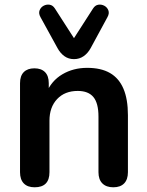

<svg xmlns="http://www.w3.org/2000/svg" viewBox="-20 -787 625 815"><path d="M127 8Q97 8 81 -8.5Q65 -25 65 -56V-434Q65 -465 81 -481Q97 -497 126 -497Q155 -497 171 -481Q187 -465 187 -434V-366L176 -391Q198 -444 244.5 -471.5Q291 -499 350 -499Q409 -499 447 -477Q485 -455 504 -410.5Q523 -366 523 -298V-56Q523 -25 507 -8.5Q491 8 461 8Q431 8 414.5 -8.5Q398 -25 398 -56V-292Q398 -349 376.5 -375Q355 -401 310 -401Q255 -401 222.5 -366.5Q190 -332 190 -275V-56Q190 8 127 8ZM294 -536Q271 -536 253.5 -548.5Q236 -561 224 -583L152 -714Q143 -730 148 -743Q153 -756 165 -762.5Q177 -769 190.5 -767Q204 -765 213 -751L294 -625L375 -751Q384 -765 397.5 -767Q411 -769 423 -762.5Q435 -756 440 -743Q445 -730 436 -714L365 -583Q353 -561 335 -548.5Q317 -536 294 -536Z"/></svg>

Font: Nunito
Style: Bold
Weight: 700
Designer: Vernon Adams
Foundry: Vernon Adams
Version: Version 3.602